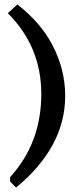

<svg xmlns="http://www.w3.org/2000/svg" viewBox="-20 -729 373 860"><path d="M25 65Q165 -89 165 -308Q165 -520 15 -670L58 -709Q164 -626 216 -525Q272 -416 272 -300Q272 -70 52 111L25 84Z"/></svg>

Font: New Athena Unicode
Style: Bold
Weight: 700
Designer: J. Rusten 1997; rev. by R. Hancock 2001, 2002, rev. by D. Mastronarde 2002-2021
Foundry: Society for Classical Studies (formerly American Philological Association)
Version: Version 5.008